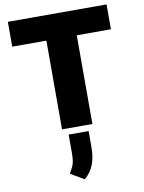

<svg xmlns="http://www.w3.org/2000/svg" viewBox="-110 -802 906 1211"><g transform="rotate(-10 343.0 -196.0)"><path d="M27 -568.2V-727.3H659.1V-568.2H440.3V0H245.7V-568.2ZM409.1 39.8V136.4Q409.8 202.4 392.2 250.7Q374.6 299 332.4 335.2L245.7 284.1Q248.2 279.8 250.4 275.7Q252.5 271.7 254.6 268.1Q262.8 254.3 268.8 240.8Q274.9 227.3 278.2 206.3Q281.6 185.4 281.2 149.1V39.8Z"/></g></svg>

Font: Inter UI Black
Style: Regular
Weight: 900
Designer: Rasmus Andersson
Foundry: rsms
Version: 3.2;8d6f07862